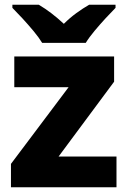

<svg xmlns="http://www.w3.org/2000/svg" viewBox="-20 -786 537 806"><path d="M469 0H26V-98L268 -420H40V-549H459V-443L226 -129H469ZM157 -606Q143 -629 120.5 -656Q98 -683 74.5 -708.5Q51 -734 32 -753V-766H143Q170 -750 195.5 -730.5Q221 -711 248 -686Q273 -711 300.5 -731Q328 -751 354 -766H465V-753Q447 -735 423.5 -709.5Q400 -684 377 -656.5Q354 -629 340 -606Z"/></svg>

Font: Noto Sans Sinhala UI ExtraBold
Style: Regular
Weight: 800
Designer: Jelle Bosma - Monotype Design Team
Foundry: Monotype Imaging Inc.
Version: Version 2.006; ttfautohint (v1.8.4.7-5d5b)